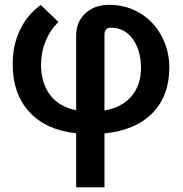

<svg xmlns="http://www.w3.org/2000/svg" viewBox="-20 -552 767 805"><path d="M299.3 6.8Q172.4 -6.8 102.8 -82.8Q33.2 -158.7 33.2 -283.2Q33.2 -363.3 64 -427Q94.7 -490.7 150.9 -531.2L225.1 -460Q189.9 -425.8 171.4 -379.9Q152.8 -334 151.9 -283.2Q151.9 -204.6 189.5 -154.5Q227.1 -104.5 299.3 -89.8V-402.3Q299.3 -460.4 337.9 -496.1Q376.5 -531.7 437 -531.7Q508.8 -531.7 566.4 -497.3Q624 -462.9 657 -401.6Q689.9 -340.3 689.9 -269Q689.9 -150.4 619.1 -77.9Q548.3 -5.4 418 7.3V233.4H299.3ZM418 -88.9Q490.7 -101.1 531 -148.2Q571.3 -195.3 571.3 -269Q570.3 -342.8 535.9 -389.4Q501.5 -436 444.8 -436Q418 -436 418 -405.8Z"/></svg>

Font: Roboto Medium
Style: Regular
Weight: 500
Designer: Google
Version: Version 2.134; 2016; ttfautohint (v1.6)